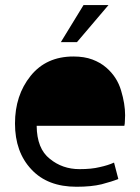

<svg xmlns="http://www.w3.org/2000/svg" viewBox="-20 -713 541 744"><path d="M461.9 -225.6H122.1C122.7 -166.3 139.6 -123.7 172.9 -97.7C205.4 -71 243.8 -57.6 288.1 -57.6C319.3 -57.6 345.4 -60.2 366.2 -65.4C387.7 -70 406.2 -75.8 421.9 -83L438.5 -19.5C422.9 -13 401.4 -6.2 374 1C347.3 7.5 314.8 10.7 276.4 10.7C201.5 10.7 143.2 -11.7 101.6 -56.6C59.2 -101.6 38.1 -160.8 38.1 -234.4C38.1 -307.3 58.3 -368.8 98.6 -418.9C139 -469.1 194.3 -494.1 264.6 -494.1C292.6 -494.1 317.1 -490.2 337.9 -482.4C358.7 -474.6 376.6 -464.2 391.6 -451.2C419.6 -427.1 438.8 -397.5 449.2 -362.3C459.6 -327.8 464.8 -295.9 464.8 -266.6C464.8 -258.1 464.5 -250.3 463.9 -243.2C463.9 -236.7 463.2 -230.8 461.9 -225.6ZM303.7 -693.4H400.4L278.3 -549.8H215.8Z"/></svg>

Font: ImmaginiFont
Style: Regular
Weight: 400
Version: Version 1.0